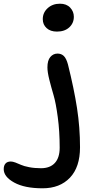

<svg xmlns="http://www.w3.org/2000/svg" viewBox="-207 -725 510 1032"><path d="M99.1 -555.2Q64 -555.2 43.5 -574Q22.9 -592.8 22.9 -622.1Q22.9 -657.2 49.3 -681.2Q75.7 -705.1 115.2 -705.1Q150.4 -705.1 170.2 -684.1Q189.9 -663.1 189.9 -634.8Q189.9 -600.6 165.3 -577.9Q140.6 -555.2 99.1 -555.2ZM22 287.1Q-74.7 287.1 -130.9 256.1Q-187 225.1 -187 184.1Q-187 164.6 -177.2 153.8Q-167.5 143.1 -148.9 143.1Q-138.7 143.1 -123.8 148.7Q-108.9 154.3 -94 161.1Q-79.1 168 -50.3 173.6Q-21.5 179.2 13.2 179.2Q62 179.2 87.9 150.9Q113.8 122.6 113.8 68.8Q113.8 -19 103.5 -95.5Q93.3 -171.9 80.8 -213.9Q68.4 -255.9 58.1 -296.6Q47.9 -337.4 47.9 -362.8Q47.9 -400.4 63.5 -418.7Q79.1 -437 102.1 -437Q122.6 -437 136 -424.1Q149.4 -411.1 158.2 -378.9Q190.9 -248 207 -144Q223.1 -40 223.1 66.9Q223.1 173.3 168.9 230.2Q114.7 287.1 22 287.1Z"/></svg>

Font: Shantell Sans Irregular Bouncy
Style: Regular
Weight: 500
Designer: Stephen Nixon, Anya Danilova, Shantell Martin
Foundry: Arrow Type
Version: Version 1.006;[9816181b4]